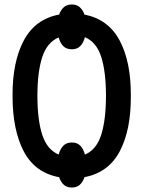

<svg xmlns="http://www.w3.org/2000/svg" viewBox="-20 -786 640 857"><path d="M301 51Q278 51 264.5 38.5Q251 26 244 5Q136 -15 86 -110.5Q36 -206 36 -357Q35 -509 86 -605Q137 -701 244 -721Q251 -741 264.5 -753.5Q278 -766 301 -766Q323 -766 336.5 -753.5Q350 -741 357 -721Q464 -700 514.5 -604.5Q565 -509 564 -358Q565 -207 515 -111.5Q465 -16 357 5Q350 26 336.5 38.5Q323 51 301 51ZM301 -566Q276 -566 262 -580.5Q248 -595 242 -619Q190 -597 168.5 -531Q147 -465 147 -358Q147 -251 168.5 -184.5Q190 -118 242 -96Q248 -120 262 -135Q276 -150 301 -150Q325 -150 339 -135Q353 -120 359 -96Q411 -118 432 -185Q453 -252 453 -359Q453 -465 432 -531.5Q411 -598 359 -620Q353 -596 339 -581Q325 -566 301 -566Z"/></svg>

Font: Noto Sans Mono SemiBold
Style: Regular
Weight: 600
Designer: Monotype Design Team
Foundry: Monotype Imaging Inc.
Version: Version 2.014; ttfautohint (v1.8.4.7-5d5b)